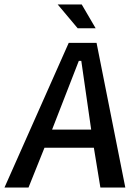

<svg xmlns="http://www.w3.org/2000/svg" viewBox="-21 -840 579 855"><path d="M343 -820H236L325 -714H405ZM211 -263 330 -569H341L385 -263ZM537 -5 409 -649H285L-1 -5H106L177 -182H397L426 -5Z"/></svg>

Font: Falling Sky
Style: LightObl
Weight: 400
Designer: Paul D. Hunt
Foundry: Adobe Systems Incorporated
Version: Version 1.02